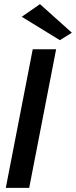

<svg xmlns="http://www.w3.org/2000/svg" viewBox="-20 -907 367 927"><path d="M8 0H121L251 -669H138ZM85 -826 269 -713 327 -749 173 -887Z"/></svg>

Font: KpSans
Style: BoldItalic
Weight: 700
Italic angle: -11°
Version: Version 0.66